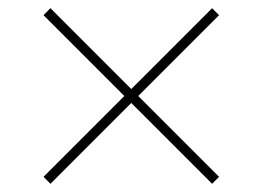

<svg xmlns="http://www.w3.org/2000/svg" viewBox="-20 -587 640 468"><path d="M86 -156 283 -353 86 -550 103 -567 300 -370 497 -567 514 -550 317 -353 514 -156 497 -139 300 -336 103 -139Z"/></svg>

Font: Noto Sans Mono UI Thin
Style: Regular
Weight: 250
Monospace: yes
Designer: Monotype Design team
Foundry: Monotype Imaging Inc.
Version: Version 1.000